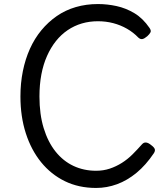

<svg xmlns="http://www.w3.org/2000/svg" viewBox="-20 -910 815 949"><path d="M455 19Q369 19 300.5 -14.5Q232 -48 183 -108.5Q134 -169 107.5 -251.5Q81 -334 81 -433Q81 -499 93 -558.5Q105 -618 128 -669Q151 -720 184.5 -760.5Q218 -801 260.5 -830.5Q303 -860 354.5 -875Q406 -890 464 -890Q510 -890 556 -880Q602 -870 644 -845Q686 -820 719 -772Q728 -759 724 -750.5Q720 -742 708 -731Q694 -719 684 -717Q674 -715 664 -724Q639 -750 607.5 -768Q576 -786 540 -795.5Q504 -805 464 -805Q422 -805 384.5 -794Q347 -783 314.5 -761Q282 -739 256.5 -707Q231 -675 212.5 -633.5Q194 -592 184.5 -542Q175 -492 175 -433Q175 -345 196 -276.5Q217 -208 254.5 -161Q292 -114 343 -90Q394 -66 455 -66Q491 -66 522.5 -76.5Q554 -87 582.5 -105Q611 -123 635 -147Q659 -171 682 -197Q691 -207 702.5 -205.5Q714 -204 727 -193Q742 -182 745 -173Q748 -164 740 -152Q701 -94 655 -56Q609 -18 558.5 0.5Q508 19 455 19Z"/></svg>

Font: Playwrite IT Moderna
Style: Regular
Weight: 400
Designer: Veronika Burian, José Scaglione
Foundry: TypeTogether
Version: Version 1.002